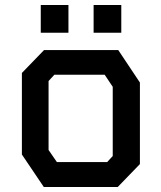

<svg xmlns="http://www.w3.org/2000/svg" viewBox="-20 -743 640 763"><path d="M155 -544H450L536 -415V-91L448 0H154L67 -129V-453ZM173 -147 206 -99H406L428 -123V-398L396 -446H196L173 -421ZM142 -613V-723H252V-613ZM352 -613V-723H462V-613Z"/></svg>

Font: Kode Mono SemiBold
Style: Regular
Weight: 600
Monospace: yes
Designer: Isa Ozler
Foundry: Kadena LLC
Version: Version 1.206;gftools[0.9.28]